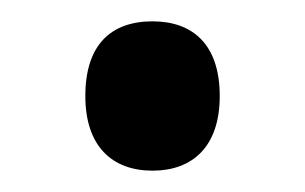

<svg xmlns="http://www.w3.org/2000/svg" viewBox="-20 -442 286 180"><path d="M60 -352C60 -305 85 -282 123 -282C160 -282 186 -304 186 -352C186 -401 160 -422 123 -422C84 -422 60 -400 60 -352Z"/></svg>

Font: Noto Sans Myanmar UI Condensed Medium
Style: Regular
Weight: 500
Width: 3
Designer: Monotype Design Team
Foundry: Monotype Imaging Inc.
Version: Version 2.103